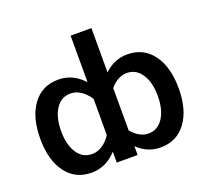

<svg xmlns="http://www.w3.org/2000/svg" viewBox="-125 -878 1110 1033"><g transform="rotate(-20 430.5 -361.5)"><path d="M826.2 -262.2Q826.2 -139.2 773.2 -67.4Q720.2 4.4 627.4 4.4Q572.8 4.4 528.6 -24.2Q484.4 -52.7 449.7 -106.9L482.4 -158.2Q503.9 -126 532 -107.2Q560.1 -88.4 591.3 -88.4Q644.5 -88.4 675.5 -136.2Q706.5 -184.1 706.5 -262.2Q706.5 -339.8 675.3 -387.2Q644 -434.6 590.8 -434.6Q559.6 -434.6 531.5 -416Q503.4 -397.5 482.4 -365.2L449.7 -416Q484.4 -470.7 528.8 -499.3Q573.2 -527.8 627.9 -527.8Q720.2 -527.8 773.2 -456.3Q826.2 -384.8 826.2 -262.2ZM33.2 -260.7Q33.2 -383.8 86.2 -455.6Q139.2 -527.3 231.4 -527.3Q286.6 -527.3 331.1 -498.8Q375.5 -470.2 409.7 -416L376.5 -364.7Q355.5 -397 327.6 -415.8Q299.8 -434.6 268.1 -434.6Q214.8 -434.6 183.8 -387Q152.8 -339.4 152.8 -260.7Q152.8 -183.1 183.8 -135.7Q214.8 -88.4 268.1 -88.4Q299.8 -88.4 327.9 -106.9Q356 -125.5 376.5 -157.7L409.7 -106.9Q375.5 -52.2 331.1 -23.7Q286.6 4.9 231.4 4.9Q139.2 4.9 86.2 -66.7Q33.2 -138.2 33.2 -260.7ZM495.6 0H376.5V-726.6H495.6Z"/></g></svg>

Font: Estedad-FD SemiBold
Style: Regular
Weight: 600
Designer: Amin Abedi
Version: Version 7.3